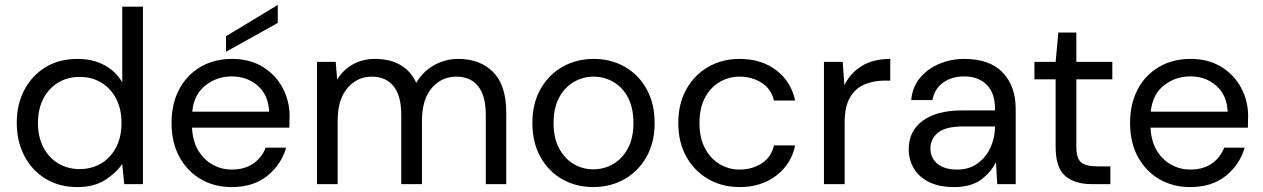

<svg xmlns="http://www.w3.org/2000/svg" viewBox="-20 -747 5126 779"><path d="M294 12Q220 12 164.5 -22Q109 -56 78.5 -115Q48 -174 48 -249Q48 -324 79 -382.5Q110 -441 165 -474.5Q220 -508 295 -508Q356 -508 403 -483Q450 -458 476 -413V-720H560V0H484L476 -82Q452 -46 407 -17Q362 12 294 12ZM303 -61Q353 -61 391.5 -84.5Q430 -108 451.5 -150Q473 -192 473 -248Q473 -304 451.5 -346Q430 -388 391.5 -411.5Q353 -435 303 -435Q254 -435 215.5 -411.5Q177 -388 155.5 -346Q134 -304 134 -248Q134 -192 155.5 -150Q177 -108 215.5 -84.5Q254 -61 303 -61Z M920 12Q849 12 794 -20.5Q739 -53 707.5 -111Q676 -169 676 -248Q676 -326 707 -384.5Q738 -443 793.5 -475.5Q849 -508 922 -508Q994 -508 1046.5 -475.5Q1099 -443 1127 -390Q1155 -337 1155 -276Q1155 -265 1154.5 -254Q1154 -243 1154 -229H759Q762 -172 785.5 -134.5Q809 -97 844.5 -78Q880 -59 920 -59Q972 -59 1007 -83Q1042 -107 1058 -148H1141Q1121 -79 1064.5 -33.5Q1008 12 920 12ZM920 -437Q860 -437 813.5 -400.5Q767 -364 760 -294H1072Q1069 -361 1026 -399Q983 -437 920 -437ZM897 -537V-600L1107 -727V-654Z M1266 0V-496H1342L1348 -424Q1372 -464 1412 -486Q1452 -508 1502 -508Q1561 -508 1603.5 -484Q1646 -460 1669 -411Q1695 -456 1740.5 -482Q1786 -508 1839 -508Q1928 -508 1981 -454.5Q2034 -401 2034 -290V0H1951V-281Q1951 -358 1920 -397Q1889 -436 1831 -436Q1771 -436 1731.5 -389.5Q1692 -343 1692 -257V0H1608V-281Q1608 -358 1577 -397Q1546 -436 1488 -436Q1429 -436 1389.5 -389.5Q1350 -343 1350 -257V0Z M2387 12Q2317 12 2261 -20Q2205 -52 2172.5 -110.5Q2140 -169 2140 -248Q2140 -327 2173 -385.5Q2206 -444 2262.5 -476Q2319 -508 2389 -508Q2459 -508 2515 -476Q2571 -444 2603.5 -385.5Q2636 -327 2636 -248Q2636 -169 2603 -110.5Q2570 -52 2513.5 -20Q2457 12 2387 12ZM2387 -60Q2430 -60 2467 -81Q2504 -102 2527 -144Q2550 -186 2550 -248Q2550 -310 2527.5 -352Q2505 -394 2468 -415Q2431 -436 2389 -436Q2346 -436 2309 -415Q2272 -394 2249 -352Q2226 -310 2226 -248Q2226 -186 2249 -144Q2272 -102 2308.5 -81Q2345 -60 2387 -60Z M2981 12Q2910 12 2853.5 -20.5Q2797 -53 2764.5 -111.5Q2732 -170 2732 -248Q2732 -326 2764.5 -384.5Q2797 -443 2853.5 -475.5Q2910 -508 2981 -508Q3069 -508 3129.5 -462Q3190 -416 3206 -339H3120Q3110 -385 3071 -410.5Q3032 -436 2980 -436Q2938 -436 2901 -415Q2864 -394 2841 -352Q2818 -310 2818 -248Q2818 -186 2841 -144Q2864 -102 2901 -80.5Q2938 -59 2980 -59Q3032 -59 3071 -84.5Q3110 -110 3120 -157H3206Q3191 -82 3130 -35Q3069 12 2981 12Z M3323 0V-496H3399L3406 -401Q3429 -450 3476 -479Q3523 -508 3592 -508V-420H3569Q3525 -420 3488 -404.5Q3451 -389 3429 -352Q3407 -315 3407 -250V0Z M3851 12Q3789 12 3748 -9Q3707 -30 3687 -65Q3667 -100 3667 -141Q3667 -217 3725 -258Q3783 -299 3883 -299H4017V-305Q4017 -370 3983 -403.5Q3949 -437 3892 -437Q3843 -437 3807.5 -412.5Q3772 -388 3763 -341H3677Q3682 -395 3713.5 -432Q3745 -469 3792 -488.5Q3839 -508 3892 -508Q3996 -508 4048.5 -452.5Q4101 -397 4101 -305V0H4026L4021 -89Q4000 -47 3959.5 -17.5Q3919 12 3851 12ZM3864 -59Q3912 -59 3946.5 -84Q3981 -109 3999 -149Q4017 -189 4017 -233V-234H3890Q3816 -234 3785.5 -208.5Q3755 -183 3755 -145Q3755 -106 3783.5 -82.5Q3812 -59 3864 -59Z M4409 0Q4341 0 4302 -33Q4263 -66 4263 -152V-425H4177V-496H4263L4274 -615H4347V-496H4493V-425H4347V-152Q4347 -105 4366 -88.5Q4385 -72 4433 -72H4485V0Z M4809 12Q4738 12 4683 -20.5Q4628 -53 4596.5 -111Q4565 -169 4565 -248Q4565 -326 4596 -384.5Q4627 -443 4682.5 -475.5Q4738 -508 4811 -508Q4883 -508 4935.5 -475.5Q4988 -443 5016 -390Q5044 -337 5044 -276Q5044 -265 5043.5 -254Q5043 -243 5043 -229H4648Q4651 -172 4674.5 -134.5Q4698 -97 4733.5 -78Q4769 -59 4809 -59Q4861 -59 4896 -83Q4931 -107 4947 -148H5030Q5010 -79 4953.5 -33.5Q4897 12 4809 12ZM4809 -437Q4749 -437 4702.5 -400.5Q4656 -364 4649 -294H4961Q4958 -361 4915 -399Q4872 -437 4809 -437Z"/></svg>

Font: DeepMind Sans
Style: Regular
Weight: 400
Designer: Jonny Pinhorn / Modifications: Colophon Foundry
Foundry: Colophon Foundry
Version: Version 1.002; ttfautohint (v1.8.2)